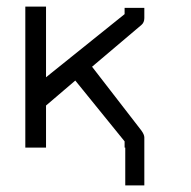

<svg xmlns="http://www.w3.org/2000/svg" viewBox="-20 -498 580 584"><path d="M120 -177V-49H57V-478H120V-263L359 -455V-474H419V-443Q419 -429.5 410 -422L260 -295L410 -101Q419 -88.5 419 -80V-79V-49V66H361V-49H359V-68L209 -253Z"/></svg>

Font: 3270 Nerd Font Mono
Style: Regular
Weight: 400
Monospace: yes
Version: Version 3.0.1;Nerd Fonts 3.0.0